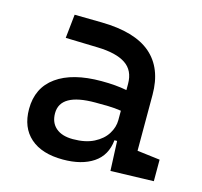

<svg xmlns="http://www.w3.org/2000/svg" viewBox="-83 -613 753 715"><g transform="rotate(15 293.0 -256.0)"><path d="M216.8 9.8Q135.7 9.8 91.3 -29.3Q46.9 -68.4 46.9 -139.6Q46.9 -221.7 108.2 -265.6Q169.4 -309.6 281.2 -309.6Q336.9 -309.6 378.9 -301.3V-325.2Q378.9 -377 342.5 -401.1Q306.2 -425.3 234.4 -427.2L110.4 -430.7L120.1 -522.5L224.6 -521Q353 -519 415.3 -465.6Q477.5 -412.1 477.5 -309.6V-93.8L565.4 -83V0L399.4 4.9L394.5 -109.4H384.3Q378.4 -49.8 333.7 -20Q289.1 9.8 216.8 9.8ZM233.4 -73.2Q281.7 -73.2 314.2 -89.8Q346.7 -106.4 362.8 -132.3Q378.9 -158.2 378.9 -185.5V-221.7Q354 -225.6 329.3 -226.1Q304.7 -226.6 279.3 -226.6Q144.5 -226.6 144.5 -149.4Q144.5 -113.3 167.7 -93.3Q190.9 -73.2 233.4 -73.2Z"/></g></svg>

Font: Caskaydia Cove
Style: Regular
Weight: 400
Monospace: yes
Designer: Aaron Bell
Foundry: Saja Typeworks
Version: Version 4.300; ttfautohint (v1.8.3)